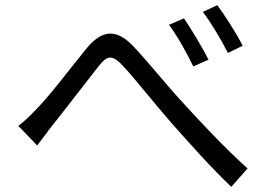

<svg xmlns="http://www.w3.org/2000/svg" viewBox="-20 -746 1040 743"><path d="M692 -675 634 -650C668 -604 703 -541 728 -489L787 -515C763 -563 717 -638 692 -675ZM821 -726 765 -700C799 -655 835 -594 862 -541L919 -569C896 -616 847 -691 821 -726ZM51 -259 124 -183C140 -203 162 -235 183 -261C232 -322 315 -431 361 -489C394 -531 413 -537 455 -492C502 -442 577 -346 641 -273C709 -196 800 -94 875 -23L938 -94C849 -174 752 -278 692 -344C628 -412 550 -511 492 -571C427 -637 373 -628 316 -560C259 -491 175 -378 122 -325C96 -297 75 -277 51 -259Z"/></svg>

Font: Noto Sans JP Regular
Style: Regular
Weight: 400
Designer: Ryoko NISHIZUKA (kana & ideographs); Paul D. Hunt (Latin, Greek & Cyrillic); Wenlong ZHANG (bopomofo); Sandoll Communica
Foundry: Adobe Systems Incorporated
Version: Version 1.004;PS 1.004;hotconv 1.0.82;makeotf.lib2.5.63406